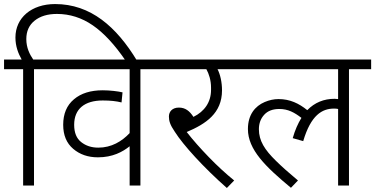

<svg xmlns="http://www.w3.org/2000/svg" viewBox="-20 -916 1852 948"><path d="M94.2 0H147.9V-574.2H256.8V-622.1H144C126.5 -647.5 109.9 -680.2 109.9 -723.1C109.9 -761.7 123.5 -792 150.9 -814C178.2 -835.9 214.8 -847.2 261.2 -847.2C324.2 -847.2 383.3 -828.6 438 -791C492.7 -753.4 546.9 -694.8 601.1 -615.2H657.2C554.7 -784.7 427.2 -896 252 -896C135.3 -896 56.2 -828.1 56.2 -731C56.2 -687.5 69.8 -652.8 86.9 -622.1H0V-574.2H94.2Z M782.2 -622.1H242.2V-574.2H620.1V-258.8C581.5 -217.8 530.3 -187 465.3 -187C431.6 -187 403.8 -196.3 380.9 -214.4C357.9 -232.4 346.2 -260.7 346.2 -299.8C346.2 -378.4 397.9 -419.9 487.3 -419.9C525.9 -419.9 554.7 -416.5 580.1 -410.2L585 -460C563 -465.3 522 -470.2 487.3 -470.2C427.7 -470.2 380.4 -455.6 345.2 -425.8C309.6 -396 292 -354 292 -299.8C292 -248.5 308.6 -209 341.3 -181.2C374 -153.3 414.6 -139.2 463.4 -139.2C536.1 -139.2 585.4 -166 620.1 -193.8V0H673.3V-574.2H782.2Z M1136.2 -24.9C1094.2 -59.1 1052.2 -97.7 1010.7 -140.6C969.2 -183.6 932.6 -224.6 901.9 -264.2C996.1 -304.2 1076.2 -356.4 1076.2 -470.2C1076.2 -509.8 1067.4 -548.8 1054.2 -574.2H1169.9V-622.1H767.1V-574.2H999C1011.2 -552.7 1022 -520 1022 -483.4V-476.1V-472.2C1022 -411.6 989.7 -365.7 935.1 -338.9C916 -368.2 895 -384.8 863.3 -384.8C830.6 -384.8 814 -364.7 814 -340.8C814 -319.8 819.3 -299.8 843.3 -265.1C884.3 -200.2 984.9 -89.4 1100.1 12.2Z M1649.4 -574.2V-426.8C1643.1 -427.7 1637.7 -428.2 1632.3 -428.2C1579.1 -428.2 1533.7 -409.7 1497.1 -372.1C1456.1 -405.3 1411.6 -426.8 1355.5 -426.8C1332.5 -426.8 1309.6 -421.9 1286.6 -412.1C1239.7 -392.1 1204.1 -349.6 1204.1 -278.8C1204.1 -177.2 1291 -92.8 1416.5 11.2L1451.2 -24.9C1407.2 -61.5 1371.1 -93.8 1342.8 -121.6C1286.1 -176.8 1258.3 -221.7 1258.3 -277.8C1258.3 -306.6 1267.1 -330.6 1284.7 -349.6C1302.2 -368.7 1327.1 -377.9 1359.4 -377.9C1401.9 -377.9 1433.6 -360.8 1468.3 -334C1451.2 -306.6 1436.5 -273.4 1425.3 -233.9L1477.1 -219.2C1515.1 -347.7 1570.3 -379.9 1629.4 -379.9C1636.7 -379.9 1643.1 -379.4 1649.4 -377.9V0H1703.1V-574.2H1812.5V-622.1H1155.3V-574.2Z"/></svg>

Font: Noto Reveo Sans
Style: Regular
Weight: 300
Designer: Monotype Design Team
Foundry: Monotype Imaging Inc.
Version: Version 2.007